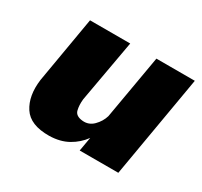

<svg xmlns="http://www.w3.org/2000/svg" viewBox="-106 -600 788 749"><g transform="rotate(30 287.5 -225.0)"><path d="M234 -180 284 -460H103L52 -162Q42 -86 73.5 -37.5Q105 11 190 10Q239 9 274.5 -11Q310 -31 333 -63L322 0H496L575 -460H402L352 -172Q344 -145 323 -124Q302 -103 273 -106Q242 -109 236.5 -130.5Q231 -152 234 -180Z"/></g></svg>

Font: Jost* 800 Heavy Italic
Style: Italic
Weight: 800
Italic angle: -10°
Version: Version 3.200; ttfautohint (v0.97) -l 8 -r 50 -G 200 -x 14 -